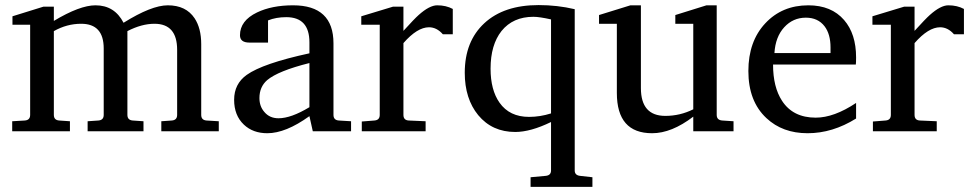

<svg xmlns="http://www.w3.org/2000/svg" viewBox="-20 -514 3805 752"><path d="M836.9 0H611.8V-39.1L652.8 -42Q673.8 -43.5 673.8 -64V-318.8Q673.8 -420.9 585 -420.9Q534.7 -420.9 479 -392.1V-64Q479 -43.5 500 -42L542 -39.1V0H323.2V-39.1L365.2 -42Q386.2 -43.5 386.2 -64V-324.2Q386.2 -420.9 297.9 -420.9Q241.7 -420.9 190.9 -392.1V-64Q190.9 -43.5 211.9 -42L253.9 -39.1V0H27.8V-39.1L77.1 -42Q98.1 -43.5 98.1 -64V-417H28.8V-450.2L149.9 -487.8H190.9V-432.1Q292.5 -493.2 354 -493.2Q428.7 -493.2 463.9 -424.8Q573.2 -493.2 637.2 -493.2Q708.5 -493.2 742.2 -442.4Q768.1 -403.3 768.1 -340.8V-64Q768.1 -43.5 789.1 -42L836.9 -39.1Z M1355 0H1205.1L1191.9 -59.1Q1099.1 7.8 1026.9 7.8Q970.7 7.8 935.1 -25.9Q897 -62 897 -123Q897 -185.5 946.3 -220.7Q1009.3 -265.6 1191.9 -305.2V-348.1Q1191.9 -446.8 1101.1 -446.8Q1061.5 -446.8 1029.8 -434.1V-347.2H957Q919.9 -347.2 919.9 -376Q919.9 -433.1 986.8 -465.3Q1044.9 -493.2 1127.9 -493.2Q1286.1 -493.2 1286.1 -344.2V-64Q1286.1 -43.5 1307.1 -42L1355 -39.1ZM1191.9 -94.2V-267.1Q1069.3 -236.3 1026.4 -200.2Q996.1 -173.8 996.1 -129.9Q996.1 -97.2 1015.6 -75.2Q1036.1 -50.8 1070.8 -50.8Q1120.1 -50.8 1191.9 -94.2Z M1753.4 -379.9H1714.4Q1690.4 -407.2 1660.2 -407.2Q1614.3 -407.2 1560.1 -345.2V-64Q1560.1 -43 1581.1 -42L1647 -39.1V0H1397V-38.1L1446.3 -42Q1467.3 -43.5 1467.3 -64V-417H1395V-450.2L1519 -487.8H1560.1V-393.1Q1603 -440.4 1619.6 -455.1Q1662.1 -493.2 1692.4 -493.2Q1727.1 -493.2 1753.4 -479Z M2300.3 217.8H2058.1V180.2L2117.2 174.8Q2138.2 172.9 2138.2 153.8V-36.1Q2058.1 2.9 1998 2.9Q1907.7 2.9 1853 -63Q1800.3 -127.4 1800.3 -229Q1800.3 -352.1 1877 -423.1Q1953.6 -494.1 2089.4 -494.1Q2163.1 -494.1 2231 -478V153.8Q2231 172.4 2252 174.8L2300.3 180.2ZM2138.2 -69.8V-438Q2092.3 -448.2 2069.3 -448.2Q1989.3 -448.2 1944.3 -392.6Q1901.4 -338.4 1901.4 -245.1Q1901.4 -161.6 1936.5 -111.8Q1975.6 -56.2 2052.2 -56.2Q2095.2 -56.2 2138.2 -69.8Z M2853 0H2695.3V-57.1Q2610.4 7.8 2534.2 7.8Q2396 7.8 2396 -149.9V-420.9H2326.2V-455.1L2449.2 -493.2H2490.2V-168.9Q2490.2 -60.1 2585.9 -60.1Q2643.6 -60.1 2695.3 -85.9V-420.9H2625V-455.1L2747.1 -493.2H2787.1V-64Q2787.1 -43.5 2809.1 -42L2853 -39.1Z M3333 -49.8Q3240.7 7.8 3143.1 7.8Q3044.9 7.8 2981.9 -51.3Q2911.1 -117.2 2911.1 -235.8Q2911.1 -351.6 2977.1 -422.4Q3043 -493.2 3146 -493.2Q3236.3 -493.2 3286.1 -435.5Q3333 -381.3 3333 -289.1Q3333 -270 3332 -261.2H3007.8Q3007.8 -172.9 3043 -119.1Q3085.9 -53.2 3174.8 -53.2Q3246.6 -53.2 3333 -110.8ZM3232.9 -306.2V-328.1Q3232.9 -380.4 3209.5 -411.1Q3183.6 -444.8 3136.2 -444.8Q3085.9 -444.8 3051.5 -407.2Q3017.1 -369.6 3013.2 -306.2Z M3755.4 -379.9H3716.3Q3692.4 -407.2 3662.1 -407.2Q3616.2 -407.2 3562 -345.2V-64Q3562 -43 3583 -42L3648.9 -39.1V0H3398.9V-38.1L3448.2 -42Q3469.2 -43.5 3469.2 -64V-417H3397V-450.2L3521 -487.8H3562V-393.1Q3605 -440.4 3621.6 -455.1Q3664.1 -493.2 3694.3 -493.2Q3729 -493.2 3755.4 -479Z"/></svg>

Font: Ezra SIL SR
Style: Regular
Weight: 400
Designer: Development by SIL's NRSI team. OpenType tables by Ralph Hancock ( hancock@dircon.co.uk ).
Foundry: Development by SIL's NRSI team.
Version: Version 2.51; 2007